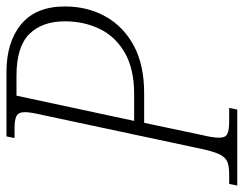

<svg xmlns="http://www.w3.org/2000/svg" viewBox="-117 -654 754 594"><g transform="rotate(-90 260.0 -357.0)"><path d="M-17 0 -12 -25H19Q42 -25 56 -30.5Q70 -36 79 -54Q88 -72 96 -109L202 -606Q210 -640 210 -657Q210 -677 198 -683Q186 -689 162 -689H130L135 -714H334Q427 -714 482 -668.5Q537 -623 537 -533Q537 -464 506.5 -408.5Q476 -353 416.5 -320.5Q357 -288 268 -288H177L139 -108Q135 -92 133 -78.5Q131 -65 131 -56Q131 -36 143 -30.5Q155 -25 180 -25H223L218 0ZM183 -319H266Q344 -319 394 -348Q444 -377 467.5 -425.5Q491 -474 491 -533Q491 -604 451.5 -643.5Q412 -683 323 -683H261Z"/></g></svg>

Font: Noto Serif SemiCondensed ExtraLight
Style: Italic
Weight: 200
Width: 4
Italic angle: -12°
Designer: Monotype Design Team
Foundry: Monotype Imaging Inc.
Version: Version 2.013